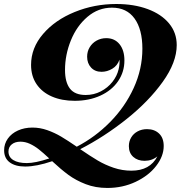

<svg xmlns="http://www.w3.org/2000/svg" viewBox="-59 -742 910 950"><path d="M751 -19.5Q751 30.8 713.6 79.1Q676.3 127.4 612.1 157.7Q547.9 188 472.2 188Q413.6 188 365 169.2Q316.4 150.4 279.5 123.3Q242.7 96.2 199.2 55.7Q121.6 82 65.4 82Q17.1 82 -10.7 61.5Q-38.6 41 -38.6 1.5Q-38.6 -30.3 -20.3 -56.2Q-2 -82 30 -96.4Q62 -110.8 101.6 -110.8Q138.7 -110.8 174.8 -98.1Q210.9 -85.4 243.4 -66.2Q275.9 -46.9 320.8 -16.1Q412.1 -63.5 485.8 -138.2Q559.6 -212.9 602.5 -306.6Q645.5 -400.4 645.5 -501Q645.5 -596.7 606.7 -650.4Q567.9 -704.1 495.1 -704.1Q427.2 -704.1 374 -658.9Q320.8 -613.8 291.7 -542.2Q262.7 -470.7 262.7 -396Q262.7 -335 287.1 -303.5Q311.5 -272 365.2 -272Q405.3 -272 439.7 -289.8Q474.1 -307.6 497.1 -336.7Q520 -365.7 527.8 -398.9Q533.7 -422.4 532.2 -446.8Q522 -417 496.6 -401.9Q471.2 -386.7 443.4 -386.7Q411.1 -386.7 391.6 -407.7Q372.1 -428.7 372.1 -461.4Q372.1 -487.3 384.8 -508.3Q397.5 -529.3 419.2 -541.3Q440.9 -553.2 466.8 -553.2Q508.3 -553.2 532.5 -523.2Q556.6 -493.2 556.6 -442.9Q556.6 -385.7 525.1 -340.1Q493.7 -294.4 437.5 -268.8Q381.3 -243.2 310.5 -243.2Q246.6 -243.2 197.8 -264.4Q148.9 -285.6 121.8 -325.7Q94.7 -365.7 94.7 -420.9Q94.7 -504.9 154.1 -574Q213.4 -643.1 310.5 -682.6Q407.7 -722.2 516.1 -722.2Q604 -722.2 671.9 -697Q739.7 -671.9 777.6 -626Q815.4 -580.1 815.4 -519Q815.4 -433.6 746.1 -336.9Q676.8 -240.2 567.1 -152.8Q457.5 -65.4 337.9 -3.9Q387.7 30.3 424.3 52Q460.9 73.7 503.4 88.1Q545.9 102.5 591.3 102.5Q683.1 102.5 719.7 31.7Q692.9 53.7 656.2 53.7Q622.1 53.7 600.3 34.2Q578.6 14.6 578.6 -19Q578.6 -42.5 590.1 -61.8Q601.6 -81.1 622.1 -92Q642.6 -103 668.5 -103Q705.1 -103 728 -81.3Q751 -59.6 751 -19.5ZM184.6 42Q154.8 14.2 133.5 -2.7Q112.3 -19.5 89.1 -30.3Q65.9 -41 42 -41Q15.6 -41 -0.7 -27.8Q-17.1 -14.6 -17.1 7.8Q-17.1 35.2 6.8 50Q30.8 64.9 73.7 64.9Q115.7 64.9 184.6 42Z"/></svg>

Font: TypoPRO Playfair Display SC
Style: Bold Italic
Weight: 700
Italic angle: -14.9847°
Designer: Claus Eggers Sørensen
Foundry: Claus Eggers Sørensen
Version: Version 1.004;PS 001.004;hotconv 1.0.70;makeotf.lib2.5.58329